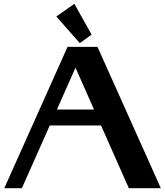

<svg xmlns="http://www.w3.org/2000/svg" viewBox="-20 -982 862 1002"><path d="M368.2 -961.9 458 -801.3 396.5 -756.8 273.9 -896ZM2.4 0 332.5 -737.3H488.8L819.3 0H652.3L507.3 -327.1H239.7L94.2 0ZM470.7 -410.2 374 -628.9 276.9 -410.2Z"/></svg>

Font: Klaudia
Style: Bold
Weight: 700
Designer: Wojciech Kalinowski "wmk69" (wmk69@o2.pl)
Foundry: Wojciech Kalinowski "wmk69" (wmk69@o2.pl)
Version: Version 3.1.0; 2021-05-10